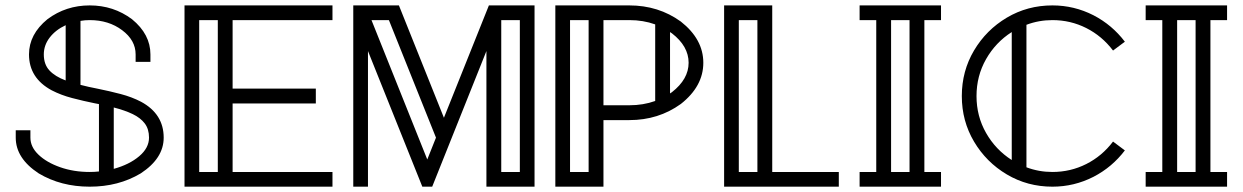

<svg xmlns="http://www.w3.org/2000/svg" viewBox="-20 -701 4667 721"><path d="M316.9 0Q209 0 125.5 -49.8Q39.1 -106.4 39.1 -184.1V-211.9H94.2V-184.1Q94.2 -148.9 124.8 -119.9Q155.3 -90.8 206.1 -73Q256.8 -55.2 316.9 -55.2Q334.5 -55.2 351.6 -57.1V-310.1L336.4 -313Q293 -321.8 251 -332.8Q209 -343.8 174.3 -361.8Q88.9 -407.7 88.9 -496.6Q88.9 -572.3 158.2 -628.9Q227.5 -680.7 316.9 -680.7Q406.2 -680.7 475.6 -628.9Q544.9 -572.3 544.9 -496.6V-468.8H489.3V-496.6Q489.3 -549.8 438.7 -587.6Q388.2 -625.5 316.9 -625.5Q298.8 -625.5 282.2 -622.6V-382.3Q312 -374.5 347.7 -367.7Q391.1 -358.9 433.1 -347.9Q475.1 -336.9 509.8 -318.8Q594.7 -272.9 594.7 -184.1Q594.7 -106.4 508.3 -49.8Q424.8 0 316.9 0ZM226.6 -398.9V-606.4Q189 -588.9 166.7 -560.1Q144.5 -531.2 144.5 -496.6Q144.5 -459 165.8 -436.3Q187 -413.6 226.6 -398.9ZM407.2 -66.9Q465.8 -83 502.7 -114.3Q539.6 -145.5 539.6 -184.1Q539.6 -216.3 523.7 -237.3Q507.8 -258.3 478.5 -272.5Q449.2 -286.6 407.2 -297.4Z M1228.5 0H672.9V-680.7H1228.5V-625.5H853.5V-368.2H1166V-312.5H853.5V-55.2H1228.5ZM797.9 -55.2V-625.5H728V-55.2Z M1584.5 -102.1 1617.2 -184.1 1440.4 -625.5H1375ZM1932.1 -55.2V-625.5H1862.3V-55.2ZM1987.3 0H1806.6V-509.3L1603 0H1565.9L1361.8 -509.3V0H1306.6V-680.7H1478L1647 -258.8L1815.9 -680.7H1987.3Z M2190.4 -55.2V-625.5H2120.6V-55.2ZM2496.1 -350.1Q2500 -352.5 2503.4 -355Q2565.9 -403.8 2565.9 -465.3Q2565.9 -527.3 2503.4 -575.7Q2500 -578.1 2496.1 -580.6ZM2440.4 -609.4Q2395.5 -625.5 2343.3 -625.5H2246.1V-305.7H2343.3Q2395.5 -305.7 2440.4 -321.8ZM2246.1 0H2065.4V-680.7H2343.3Q2452.6 -680.7 2536.6 -620.1Q2621.1 -553.7 2621.1 -465.3Q2621.1 -377 2536.6 -310.5Q2452.6 -250 2343.3 -250H2246.1Z M2824.2 -55.2V-625.5H2754.4V-55.2ZM3129.9 0H2699.2V-680.7H2879.9V-55.2H3129.9Z M3395.5 -55.2V-625.5H3326.2V-55.2ZM3513.7 0H3208V-55.2H3270.5V-625.5H3208V-680.7H3513.7V-625.5H3451.2V-55.2H3513.7Z M3932.1 0Q3838.4 0 3761 -45.9Q3683.6 -91.8 3637.7 -169.2Q3591.8 -246.6 3591.8 -340.3Q3591.8 -434.1 3637.7 -511.5Q3683.6 -588.9 3761 -634.8Q3838.4 -680.7 3932.1 -680.7Q4013.7 -680.7 4086.4 -643.6Q4156.2 -607.4 4204.1 -544.4L4159.7 -511.2Q4118.2 -565.9 4059.1 -595.7Q4000 -625.5 3932.1 -625.5Q3880.9 -625.5 3834.5 -607.9V-72.8Q3880.9 -55.2 3932.1 -55.2Q4000 -55.2 4059.1 -85Q4118.2 -114.7 4159.7 -169.4L4204.1 -136.2Q4156.2 -73.2 4086.4 -37.1Q4013.7 0 3932.1 0ZM3779.3 -100.1V-580.6Q3718.8 -542 3682.9 -479Q3647 -416 3647 -340.3Q3647 -264.6 3682.9 -201.7Q3718.8 -138.7 3779.3 -100.1Z M4469.7 -55.2V-625.5H4400.4V-55.2ZM4587.9 0H4282.2V-55.2H4344.7V-625.5H4282.2V-680.7H4587.9V-625.5H4525.4V-55.2H4587.9Z"/></svg>

Font: X Company
Style: Regular
Weight: 400
Designer: GGBotNet
Foundry: GGBotNet
Version: 0.90